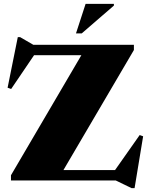

<svg xmlns="http://www.w3.org/2000/svg" viewBox="-20 -938 771 998"><path d="M676 -705V-678L284.5 -11L151.5 -54H578L706 -236L724 -229.5L679.5 40H664L581.5 0H37V-27L429 -695.5L625.5 -651H157L38 -475.5L19.5 -482L72.5 -745H84.5L153.5 -705ZM375 -764.5 425 -918H572V-909L405 -764.5Z"/></svg>

Font: Newsreader 60pt ExtraBold
Style: Regular
Weight: 800
Designer: Hugues Gentile
Foundry: Production Type
Version: Version 1.003